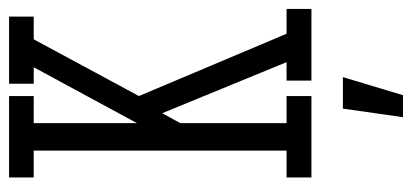

<svg xmlns="http://www.w3.org/2000/svg" viewBox="-264 -447 914 426"><g transform="rotate(-90 193.0 -234.0)"><path d="M12.2 -670.9H192.9V-616.2H132.8V-387.2L256.8 -616.2H220.2V-670.9H369.1V-616.2H318.8L192.9 -382.8L331.1 -55.2H386.2V0H227.1V-55.2H268.1L154.8 -331.1L132.8 -291V-55.2H192.9V0H12.2V-55.2H71.8V-616.2H12.2ZM194.8 203.1H146L165 69.8H234.9Z"/></g></svg>

Font: Stint Ultra Condensed
Style: Regular
Weight: 400
Width: 1
Designer: Astigmatic (AOETI)
Foundry: Astigmatic (AOETI)
Version: Version 1.000